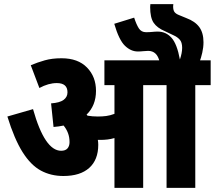

<svg xmlns="http://www.w3.org/2000/svg" viewBox="-20 -916 1047 936"><path d="M459 -210Q459 -137 415 -97.5Q371 -58 289 -58Q228 -58 179 -84.5Q130 -111 90 -174.5Q50 -238 16 -348L141 -384Q198 -181 278 -181Q299 -181 309 -192.5Q319 -204 319 -223Q319 -247 311.5 -267Q304 -287 290 -304Q267 -299 241 -297L229 -412Q271 -415 290 -429Q309 -443 309 -466Q309 -511 257 -511Q216 -511 172 -487L130 -598Q163 -612 198.5 -622Q234 -632 280 -632Q360 -632 404 -587Q448 -542 448 -473Q448 -402 402 -357Q404 -355 407 -352Q431 -348 457 -348Q479 -348 498 -350.5Q517 -353 538 -361V-501H489V-622H1007V-501H932V0H792V-501H678V0H538V-243Q521 -238 504 -236Q487 -234 470 -234Q464 -234 457 -234Q459 -222 459 -210ZM758 -615Q746 -668 702 -668Q691 -668 678.5 -666.5Q666 -665 652 -665Q618 -665 589 -693Q560 -721 537 -800L634 -830Q645 -796 657 -777.5Q669 -759 692 -759Q709 -759 722.5 -760.5Q736 -762 749 -762Q789 -762 816 -732Q843 -702 857 -626Q868 -658 868 -683Q868 -710 856 -723Q844 -736 828 -743L784 -764Q746 -780 729 -805Q712 -830 712 -882Q712 -885 712.5 -888.5Q713 -892 713 -896H825Q824 -892 824 -885Q824 -866 831 -857Q838 -848 854 -842L888 -828Q931 -812 951.5 -784Q972 -756 972 -710Q972 -685 966 -659Q960 -633 953 -615Z"/></svg>

Font: Noto Sans Condensed ExtraBold
Style: Italic
Weight: 800
Width: 3
Italic angle: -12°
Designer: Monotype Design Team
Foundry: Monotype Imaging Inc.
Version: Version 2.013; ttfautohint (v1.8.4.7-5d5b)